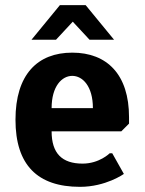

<svg xmlns="http://www.w3.org/2000/svg" viewBox="-20 -714 560 744"><path d="M260 -420C300 -420 340 -380 340 -295H180C180 -380 220 -420 260 -420ZM290 10C390 10 460 -40 460 -40L415 -120H405C405 -120 365 -80 300 -80C220 -80 180 -120 180 -205H450L480 -235V-260C480 -425 395 -510 260 -510C125 -510 40 -425 40 -250C40 -75 125 10 290 10ZM212 -694 102 -560H197L262 -630L327 -560H422L312 -694Z"/></svg>

Font: Scada
Style: Bold
Weight: 700
Designer: Jovanny Lemonad
Foundry: Jovanny Lemonad
Version: Version 3.005